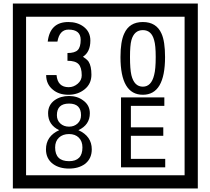

<svg xmlns="http://www.w3.org/2000/svg" viewBox="-20 -980 1195 1090"><path d="M1103 90H53V-960H1103ZM1028 15V-885H128V15ZM499 -556Q499 -504 460.5 -473Q422 -442 369 -442Q314 -442 280 -471Q242 -502 242 -554H301Q307 -485 370 -485Q398 -485 421 -504.5Q444 -524 444 -552Q444 -597 426 -616Q408 -635 363 -635V-679Q405 -679 421.5 -696Q438 -713 438 -754Q438 -812 369 -812Q318 -812 306 -744H251Q264 -855 368 -855Q419 -855 454 -829Q493 -800 493 -750Q493 -685 451 -658Q475 -642 483 -630Q499 -605 499 -556ZM917 -656Q917 -442 791 -442Q664 -442 664 -656Q664 -744 685 -789Q714 -855 791 -855Q868 -855 897 -789Q917 -745 917 -656ZM864 -656Q864 -723 855 -752Q840 -809 791 -809Q742 -809 726 -752Q718 -723 718 -656Q718 -587 726 -553Q742 -488 791 -488Q839 -488 855 -554Q864 -587 864 -656ZM501 -132Q501 -79 462 -49Q426 -23 372 -23Q317 -23 281 -49Q241 -79 241 -132Q241 -207 316 -241Q253 -271 253 -337Q253 -384 290 -411Q324 -435 372 -435Q419 -435 452 -410Q490 -383 490 -337Q490 -271 425 -241Q501 -207 501 -132ZM440 -326Q440 -392 372 -392Q303 -392 303 -326Q303 -297 322.5 -279Q342 -261 372 -261Q401 -261 420.5 -279Q440 -297 440 -326ZM448 -143Q448 -178 427.5 -198.5Q407 -219 372 -219Q336 -219 314.5 -198.5Q293 -178 293 -143Q293 -65 372 -65Q448 -65 448 -143ZM918 -30H667V-427H913V-379H723V-257H907V-209H723V-78H918Z"/></svg>

Font: Unicode BMP Fallback SIL
Style: Regular
Weight: 400
Foundry: NRSI, SIL International
Version: Version 5.1 Based on Unicode 5.1